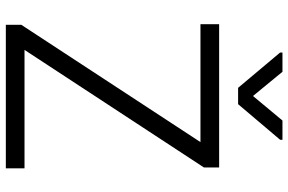

<svg xmlns="http://www.w3.org/2000/svg" viewBox="-185 -801 988 658"><g transform="rotate(90 309.0 -472.0)"><path d="M467 -665H63V-729H554V-677L151 -62H557V2H65V-51ZM393 -946H459V-938L337 -794H281L160 -938V-946H226L309 -845Z"/></g></svg>

Font: Sinter Normal
Style: Regular
Weight: 350
Foundry: Adobe & rsms
Version: Version 1.000